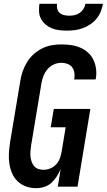

<svg xmlns="http://www.w3.org/2000/svg" viewBox="-20 -975 558 1003"><path d="M169 8Q141 8 116 -1Q91 -10 72.5 -27.5Q54 -45 43.5 -69Q33 -93 29 -119Q25 -145 26.5 -172.5Q28 -200 32 -228L86 -552Q90 -578 98.5 -602.5Q107 -627 121 -650Q135 -673 155.5 -691.5Q176 -710 200 -722Q224 -734 249.5 -738.5Q275 -743 300 -743Q326 -743 351 -739.5Q376 -736 398.5 -726.5Q421 -717 439 -701Q457 -685 467.5 -663.5Q478 -642 481.5 -617Q485 -592 481 -566Q480 -565 480 -563Q480 -561 479 -560H368Q368 -560 368 -561Q368 -562 368 -563Q371 -579 368.5 -595.5Q366 -612 356.5 -624Q347 -636 332 -641.5Q317 -647 300 -647Q280 -647 260.5 -638Q241 -629 227.5 -612.5Q214 -596 206.5 -576.5Q199 -557 196 -537L142 -212Q140 -198 139 -183.5Q138 -169 139.5 -155.5Q141 -142 145.5 -129.5Q150 -117 158.5 -107Q167 -97 180 -92.5Q193 -88 207 -88Q225 -88 242.5 -95Q260 -102 273 -116Q286 -130 292.5 -147.5Q299 -165 302 -183L323 -310H245L261 -406H452L385 0H282L297 -93Q289 -73 277 -54Q265 -35 248.5 -20Q232 -5 211 1.5Q190 8 169 8ZM329 -815Q308 -815 288 -817.5Q268 -820 250 -827.5Q232 -835 217.5 -847.5Q203 -860 194 -877Q185 -894 184 -914.5Q183 -935 186 -955H278Q276 -942 279 -929Q282 -916 292 -907.5Q302 -899 315 -896Q328 -893 342 -893Q356 -893 370 -896Q384 -899 396 -907.5Q408 -916 416 -928.5Q424 -941 426 -955H518Q514 -934 506 -914Q498 -894 484 -877Q470 -860 451 -847.5Q432 -835 411.5 -827.5Q391 -820 370 -817.5Q349 -815 329 -815Z"/></svg>

Font: Iosevka Curly Oblique
Style: Bold
Weight: 700
Italic angle: -9°
Monospace: yes
Designer: Belleve Invis
Foundry: Belleve Invis
Version: Version 11.1.0; ttfautohint (v1.8.3)